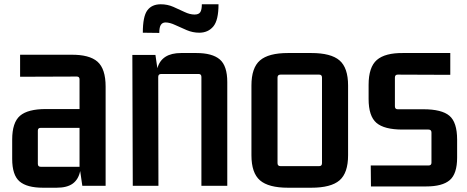

<svg xmlns="http://www.w3.org/2000/svg" viewBox="-20 -869 2186 898"><path d="M181 9Q106 9 71.5 -20.5Q37 -50 37 -126V-216Q37 -296 73.5 -327.5Q110 -359 195 -359H352V-498Q352 -511 339 -511L74 -510V-613H312Q398 -614 436 -580.5Q474 -547 474 -464V0H365L355 -69Q347 -30 320.5 -10.5Q294 9 245 9ZM352 -89V-271H170Q157 -271 157 -258V-103Q157 -89 170 -89Z M898 -621Q973 -621 1008 -591Q1043 -561 1043 -485V0H922V-509Q922 -523 909 -523H734Q720 -523 720 -509L721 0H601L599 -612H707L716 -550Q736 -621 827 -621ZM648 -716Q648 -792 669 -820.5Q690 -849 732 -849Q763 -849 790.5 -837Q818 -825 843 -813Q868 -801 890 -801Q910 -801 917 -812.5Q924 -824 924 -849H1002Q1002 -774 977.5 -745Q953 -716 912 -716Q882 -716 853.5 -728Q825 -740 799.5 -752Q774 -764 754 -764Q740 -764 732.5 -753Q725 -742 725 -715Z M1156 -469Q1156 -552 1196 -586.5Q1236 -621 1327 -621H1436Q1528 -621 1568 -586.5Q1608 -552 1608 -469V-143Q1608 -60 1568 -25.5Q1528 9 1436 9H1327Q1236 9 1196 -25.5Q1156 -60 1156 -143ZM1292 -520Q1278 -520 1278 -506V-106Q1278 -92 1292 -92H1473Q1486 -92 1486 -106V-506Q1486 -520 1473 -520Z M1715 3 1714 -95H1984Q1998 -95 1998 -108V-249Q1998 -263 1984 -263H1863Q1777 -263 1740.5 -294.5Q1704 -326 1704 -406V-472Q1704 -555 1742.5 -588.5Q1781 -622 1866 -621H2086V-519L1840 -520Q1827 -520 1827 -506V-372Q1827 -358 1840 -358H1960Q2046 -358 2082 -327.5Q2118 -297 2118 -216V-132Q2118 -56 2083.5 -26.5Q2049 3 1973 3Z"/></svg>

Font: Kdam Thmor Pro
Style: Regular
Weight: 400
Designer: Sovichet Tep, Longdey Hak
Foundry: Anagata Design
Version: Version 1.003; ttfautohint (v1.8.4.7-5d5b)